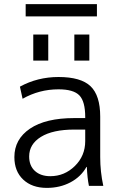

<svg xmlns="http://www.w3.org/2000/svg" viewBox="-20 -905 588 935"><path d="M342 -610V-737H415V-610ZM142 -610V-737H215V-610ZM105 -825V-885H452V-825ZM265 -530Q374 -530 421 -485Q468 -440 468 -337V-140Q468 -69 483 0H413Q405 -39 403 -92H401Q374 -44 323 -17Q272 10 208 10Q136 10 93 -30.5Q50 -71 50 -140Q50 -227 126 -278.5Q202 -330 342 -330H395V-335Q395 -411 366.5 -440.5Q338 -470 265 -470Q171 -470 90 -424L77 -483Q163 -530 265 -530ZM122 -143Q122 -98 150 -72.5Q178 -47 225 -47Q294 -47 344.5 -96.5Q395 -146 395 -218V-274H342Q237 -274 179.5 -238.5Q122 -203 122 -143Z"/></svg>

Font: Mplus 1p
Style: Regular
Weight: 400
Version: Version 1.061